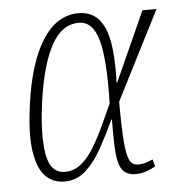

<svg xmlns="http://www.w3.org/2000/svg" viewBox="-45 -587 591 640"><g transform="rotate(-5 250.5 -267.5)"><path d="M145 10Q108 10 82.5 -15.5Q57 -41 48 -99.5Q39 -158 53 -257Q72 -395 120 -470Q168 -545 241 -545Q300 -545 326 -488.5Q352 -432 347 -303H349L454 -536H501L350 -239Q350 -169 352.5 -126.5Q355 -84 360 -62Q365 -40 374 -32.5Q383 -25 395 -25Q408 -25 420 -28.5Q432 -32 444 -38L451 -14Q437 -6 419.5 0Q402 6 385 6Q354 6 340 -13Q326 -32 323 -73Q320 -114 321 -182H319Q297 -135 273 -91Q249 -47 218.5 -18.5Q188 10 145 10ZM150 -22Q181 -22 205.5 -42.5Q230 -63 249.5 -96Q269 -129 286 -166Q303 -203 318 -236Q322 -381 304 -447Q286 -513 239 -513Q182 -513 147 -449Q112 -385 95 -266Q79 -154 90 -88Q101 -22 150 -22Z"/></g></svg>

Font: Noto Serif ExtraCondensed ExtraLight
Style: Italic
Weight: 200
Width: 2
Italic angle: -12°
Designer: Monotype Design Team
Foundry: Monotype Imaging Inc.
Version: Version 2.014; ttfautohint (v1.8.4.7-5d5b)